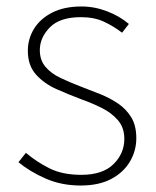

<svg xmlns="http://www.w3.org/2000/svg" viewBox="-20 -560 481 593"><path d="M229 13Q170 13 121 -8.5Q72 -30 37 -59L60 -88Q93 -60 133 -40Q173 -20 231 -20Q297 -20 330.5 -53Q364 -86 364 -131Q364 -166 344 -189Q324 -212 293.5 -227Q263 -242 232 -253Q192 -268 154 -285Q116 -302 91 -330Q66 -358 66 -403Q66 -440 85 -471Q104 -502 141 -521Q178 -540 232 -540Q272 -540 311 -525Q350 -510 378 -486L357 -459Q331 -479 301 -493Q271 -507 230 -507Q165 -507 134 -475.5Q103 -444 103 -405Q103 -374 120.5 -353.5Q138 -333 166.5 -319.5Q195 -306 226 -294Q258 -282 289 -269.5Q320 -257 345 -240Q370 -223 385.5 -197.5Q401 -172 401 -133Q401 -94 381 -60.5Q361 -27 323 -7Q285 13 229 13Z"/></svg>

Font: Noto Sans TC
Style: Regular
Weight: 100
Designer: Ryoko NISHIZUKA 西塚涼子 (kana, bopomofo & ideographs); Paul D. Hunt (Latin, Greek & Cyrillic); Sandoll Communications 산돌커뮤니
Foundry: Adobe
Version: Version 2.004;hotconv 1.0.118;makeotfexe 2.5.65603